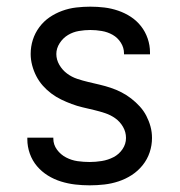

<svg xmlns="http://www.w3.org/2000/svg" viewBox="-20 -548 540 576"><path d="M249 8Q227 8 205.5 5.5Q184 3 163 -3.5Q142 -10 123.5 -21.5Q105 -33 91 -49.5Q77 -66 69.5 -87Q62 -108 62 -130V-135H140V-132Q140 -114 151 -99Q162 -84 178.5 -75.5Q195 -67 213 -64.5Q231 -62 249 -62Q267 -62 285.5 -65Q304 -68 320.5 -76.5Q337 -85 347.5 -100.5Q358 -116 358 -134Q358 -152 349 -167.5Q340 -183 326 -193Q312 -203 295.5 -208.5Q279 -214 262 -218Q245 -222 228 -226Q211 -230 195 -236Q179 -242 163.5 -249.5Q148 -257 134 -267.5Q120 -278 108.5 -291Q97 -304 89 -319.5Q81 -335 76.5 -352Q72 -369 72 -386Q72 -408 78.5 -428.5Q85 -449 98 -466.5Q111 -484 128.5 -496Q146 -508 166.5 -515.5Q187 -523 208.5 -525.5Q230 -528 251 -528Q272 -528 293 -525.5Q314 -523 334.5 -516Q355 -509 372.5 -497.5Q390 -486 403 -469.5Q416 -453 423 -432.5Q430 -412 430 -391V-385H352V-388Q352 -405 342.5 -420Q333 -435 318 -443.5Q303 -452 285.5 -455Q268 -458 251 -458Q234 -458 216.5 -455Q199 -452 184 -443Q169 -434 159 -418.5Q149 -403 149 -386Q149 -369 158 -353.5Q167 -338 181 -327.5Q195 -317 211.5 -311.5Q228 -306 245 -302Q262 -298 279 -294Q296 -290 312.5 -284.5Q329 -279 344.5 -271Q360 -263 373.5 -252.5Q387 -242 399 -229Q411 -216 419 -200.5Q427 -185 431.5 -168.5Q436 -152 436 -134Q436 -112 429 -91Q422 -70 408 -52.5Q394 -35 375.5 -23Q357 -11 336 -4Q315 3 293 5.5Q271 8 249 8Z"/></svg>

Font: Iosevka Term
Style: Regular
Weight: 400
Monospace: yes
Designer: Belleve Invis
Foundry: Belleve Invis
Version: Version 30.0.1